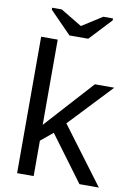

<svg xmlns="http://www.w3.org/2000/svg" viewBox="-96 -944 693 1004"><g transform="rotate(10 250.5 -442.0)"><path d="M398.4 0 219.7 -241.2 155.3 -188V0H67.4V-724.6H155.3V-272L387.2 -528.3H490.2L275.9 -301.3L501.5 0ZM311.5 -756.8H211.9L97.7 -873.5V-883.8H148.4L261.7 -815.9H262.7L369.6 -883.8H420.9V-873.5Z"/></g></svg>

Font: Liberation Sans
Style: Regular
Weight: 400
Designer: Steve Matteson
Foundry: Ascender Corporation
Version: Version 2.00.1